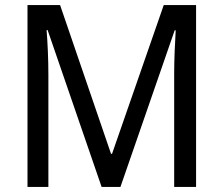

<svg xmlns="http://www.w3.org/2000/svg" viewBox="-20 -734 878 754"><path d="M379 0H453L666 -615H670C667 -564 664 -500 664 -445V0H750V-714H623L420 -130H416L216 -714H88V0H170V-442C170 -500 167 -566 163 -616H167Z"/></svg>

Font: Noto Sans Bengali SemiCondensed
Style: Regular
Weight: 400
Width: 4
Designer: Jelle Bosma - Monotype Design Team
Foundry: Monotype Imaging Inc.
Version: Version 2.003